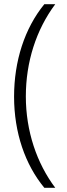

<svg xmlns="http://www.w3.org/2000/svg" viewBox="-20 -736 317 914"><path d="M47 -276C47 -104 100 48 191 158H243C155 41 103 -112 103 -277C103 -441 152 -594 243 -716H191C97 -601 47 -445 47 -276Z"/></svg>

Font: Noto Sans Lao Looped UI Cond Lt
Style: Regular
Weight: 300
Width: 3
Designer: Mark Frömberg, Ben Mitchell
Foundry: The Fontpad Ltd
Version: Version 1.001